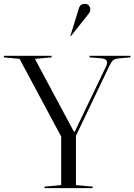

<svg xmlns="http://www.w3.org/2000/svg" viewBox="-46 -981 700 1001"><path d="M482 -677 421 -682V-690H634V-682L578 -677Q554 -675 544.5 -667.5Q535 -660 524 -637L350 -273V-16L437 -8V0H186V-8L273 -16V-269L56 -674L-26 -682V-690H223V-682L136 -674L339 -295H344L508 -637Q512 -646 512 -656Q512 -674 482 -677ZM321 -794 366 -940Q373 -961 397 -961Q410 -961 417.5 -952Q425 -943 425 -930Q425 -927 424 -923.5Q423 -920 421.5 -917.5Q420 -915 416.5 -910Q413 -905 410 -901.5Q407 -898 400.5 -889.5Q394 -881 389 -875L324 -793Z"/></svg>

Font: Libre Caslon Display
Style: Regular
Weight: 400
Designer: Pablo Impallari, Rodrigo Fuenzalida
Foundry: Pablo Impallari, Rodrigo Fuenzalida
Version: Version 1.002